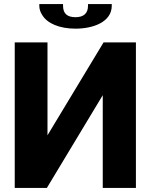

<svg xmlns="http://www.w3.org/2000/svg" viewBox="-20 -918 740 938"><path d="M52 0H209L482 -453V0H644V-711H486L212 -257V-711H52ZM172 -890C172 -874 177 -859 186 -845C211 -803 271 -778 349 -778C436 -778 526 -811 526 -890V-898H410V-890C410 -853 389 -834 349 -834C309 -834 288 -851 288 -890V-898H172Z"/></svg>

Font: Aerodynamic
Style: Bd
Weight: 500
Designer: Google
Version: Version 2.000980; 2014